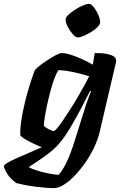

<svg xmlns="http://www.w3.org/2000/svg" viewBox="-86 -775 632 995"><path d="M193 200Q177 200 152 198Q127 196 98.5 192.5Q70 189 44 184Q18 179 -1 174Q-34 150 -49 125Q-64 100 -66 85Q-64 78 -44.5 67Q-25 56 4 43Q33 30 66.5 16Q100 2 131 -12Q108 -21 83 -33Q58 -45 39.5 -56.5Q21 -68 19 -75Q18 -110 25 -154Q32 -198 42.5 -242Q53 -286 64.5 -323Q76 -360 84.5 -384.5Q93 -409 96 -413Q102 -421 120 -435Q138 -449 161 -464Q184 -479 204 -489.5Q224 -500 234 -500Q253 -500 280 -491.5Q307 -483 337 -469.5Q367 -456 395 -440L405 -500Q415 -500 433 -499.5Q451 -499 470.5 -495Q490 -491 503 -483Q516 -475 516 -460Q516 -457 515.5 -454Q515 -451 514 -448L430 -89Q421 -52 402 -11.5Q383 29 357 66.5Q331 104 302.5 134Q274 164 245.5 182Q217 200 193 200ZM218 131Q238 109 258.5 67Q279 25 301 -45L360 -233Q369 -258 375.5 -276.5Q382 -295 386 -301L381 -304Q359 -260 332 -209Q305 -158 277.5 -112Q250 -66 224 -35Q210 -17 189 1Q168 19 144.5 36Q121 53 99.5 67Q78 81 63 91Q76 99 104 108Q132 117 163.5 123.5Q195 130 218 131ZM193 -96Q198 -96 211 -111.5Q224 -127 241.5 -153Q259 -179 279 -210Q299 -241 317.5 -273Q336 -305 351.5 -333Q367 -361 376 -380Q326 -395 289 -402.5Q252 -410 218 -412Q208 -400 197 -371Q186 -342 176 -305Q166 -268 158 -230.5Q150 -193 145.5 -164Q141 -135 141 -123Q151 -113 168 -104.5Q185 -96 193 -96ZM317 -581Q306 -581 291 -598Q276 -615 265 -636.5Q254 -658 254 -674Q254 -685 268.5 -698.5Q283 -712 304 -725.5Q325 -739 344.5 -747Q364 -755 375 -755Q387 -755 400.5 -737.5Q414 -720 423.5 -698Q433 -676 433 -661Q433 -649 419.5 -635Q406 -621 386 -609Q366 -597 347.5 -589Q329 -581 317 -581Z"/></svg>

Font: Texturina Medium 12pt ExtraBold
Style: Italic
Weight: 800
Italic angle: -11°
Version: Version 1.002